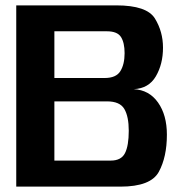

<svg xmlns="http://www.w3.org/2000/svg" viewBox="-20 -695 696 715"><path d="M40.5 0H428.5Q541.5 0 571.5 -55.2Q601.5 -110.5 601.5 -193.5Q601.5 -266.5 568.5 -313.2Q535.5 -360 478 -363Q534 -365.5 560.5 -411Q587 -456.5 587 -517.5Q587 -577 557 -626Q527 -675 413 -675H40.5ZM182.5 -97V-317.5H378.5Q426.5 -317.5 443 -289.2Q459.5 -261 459.5 -208Q459.5 -152.5 445.5 -124.8Q431.5 -97 392.5 -97ZM182.5 -404.5V-578.5H378Q417 -578.5 430.5 -557.2Q444 -536 444 -497Q444 -455.5 428.2 -430Q412.5 -404.5 369.5 -404.5Z"/></svg>

Font: Anybody Thin SemiBold
Style: Regular
Weight: 600
Version: Version 1.113;gftools[0.9.25]